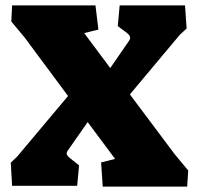

<svg xmlns="http://www.w3.org/2000/svg" viewBox="-20 -694 740 714"><path d="M356 -90 408 -103 306 -240 232 -134Q228 -129 228 -123Q228 -116 239 -107L274 -79L267 -3H25L20 -89L44 -112L233 -337L72 -554L22 -614L25 -674H335L346 -584L293 -571L390 -441L461 -544Q464 -549 464 -553Q464 -561 454 -570L418 -597L425 -674H668L674 -588L649 -565L463 -343L630 -120L680 -60L676 0H362Z"/></svg>

Font: Suez One
Style: Regular
Weight: 400
Version: Version 1.000